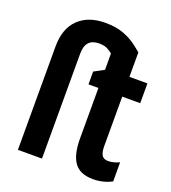

<svg xmlns="http://www.w3.org/2000/svg" viewBox="-140 -870 878 984"><g transform="rotate(20 299.0 -377.5)"><path d="M479 9.8Q408.2 9.8 377.2 -32.7Q346.2 -75.2 346.2 -163.1V-439H292V-508.8L346.2 -538.1V-627Q335 -636.7 317.9 -645.8Q300.8 -654.8 272 -654.8Q198.2 -654.8 198.2 -573.2V0H66.9V-564Q66.9 -661.6 120.4 -713.4Q173.8 -765.1 266.1 -765.1Q324.7 -765.1 365 -750Q405.3 -734.9 432.1 -715.1Q459 -695.3 476.1 -680.2V-546.9H574.2V-439H476.1V-168Q476.1 -135.7 486.1 -119.9Q496.1 -104 520 -104Q548.8 -104 581.1 -119.1V-15.1Q535.6 9.8 479 9.8Z"/></g></svg>

Font: Open Sans Condensed
Style: Bold
Weight: 700
Width: 3
Designer: Monotype Design Team
Foundry: Monotype Imaging Inc.
Version: Version 3.003; ttfautohint (v1.8.4)